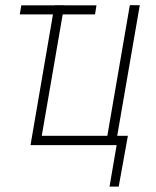

<svg xmlns="http://www.w3.org/2000/svg" viewBox="-20 -548 588 725"><path d="M344.2 -527.8 338.9 -493.7H54.7L60.5 -527.8ZM95.2 0 186 -528.3H222.7L137.7 -35.2H385.3L470.2 -528.3H507.8L416.5 0ZM462.9 -35.2 428.2 156.7H393.6L420.4 0H371.6L377.4 -35.2Z"/></svg>

Font: Roboto Condensed ExtraLight
Style: Italic
Weight: 250
Italic angle: -12°
Designer: Christian Robertson
Foundry: Google
Version: Version 3.008; 2023